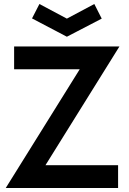

<svg xmlns="http://www.w3.org/2000/svg" viewBox="-20 -943 646 963"><path d="M379.9 -595.7Q297.9 -595.7 50.8 -595.7Q50.8 -624 50.8 -710Q83 -710 177.7 -710Q278.3 -710 579.1 -710Q486.3 -560.5 208 -114.3Q298.8 -114.3 572.3 -114.3Q572.3 -85.9 572.3 0Q431.6 0 8.8 0Q101.6 -149.4 379.9 -595.7ZM140.6 -850.6Q150.4 -869.1 177.7 -922.9Q211.9 -904.3 315.4 -849.6Q349.6 -868.2 453.1 -922.9Q461.9 -904.3 490.2 -849.6Q446.3 -827.1 315.4 -758.8Q271.5 -782.2 140.6 -850.6Z"/></svg>

Font: SSportsD
Style: Medium
Weight: 400
Designer: Swiss Typefaces
Version: Version 1.000